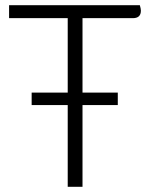

<svg xmlns="http://www.w3.org/2000/svg" viewBox="-20 -720 573 740"><path d="M523 -679Q523 -650 492 -650H298V-363H434V-315H298V0H241V-315H102V-363H241V-650H15V-700H519Q523 -686 523 -679Z"/></svg>

Font: Krub Light
Style: Regular
Weight: 300
Designer: Ekaluck Peanpanawate
Foundry: Cadson Demak Co.,Ltd.
Version: Version 1.000; ttfautohint (v1.6)